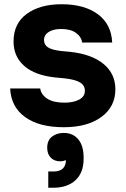

<svg xmlns="http://www.w3.org/2000/svg" viewBox="-20 -584 596 907"><path d="M28 -166H170Q174 -137 203 -118Q232 -99 284 -99Q327 -99 354 -113.5Q381 -128 381 -155Q381 -180 359 -194Q337 -208 285 -214L242 -218Q145 -228 94.5 -272.5Q44 -317 44 -388Q44 -473 106.5 -518.5Q169 -564 271 -564Q378 -564 442 -517Q506 -470 510 -383H368Q364 -411 338.5 -429Q313 -447 269 -447Q232 -447 210 -433Q188 -419 188 -395Q188 -372 207 -360Q226 -348 269 -343L312 -339Q413 -328 469 -282Q525 -236 525 -162Q525 -80 459 -31.5Q393 17 281 17Q165 17 98.5 -31Q32 -79 28 -166ZM375 160V166Q375 232 336.5 267.5Q298 303 231 303H208V226H233Q264 226 278 211Q292 196 291 172Q279 178 264 178Q237 178 220 161Q203 144 203 114Q203 79 225.5 61.5Q248 44 281 44Q325 44 350 74.5Q375 105 375 160Z"/></svg>

Font: Sora-SIA
Style: Bold
Weight: 700
Designer: Jonathan Barnbrook, Julián Moncada
Foundry: Barnbrook Fonts
Version: Version 2.000